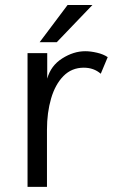

<svg xmlns="http://www.w3.org/2000/svg" viewBox="-20 -726 438 746"><path d="M162.5 0H87V-519.5H163.5V-420.5Q177.5 -471 221.8 -499Q266 -527 311 -527Q332 -527 356.8 -521.2Q381.5 -515.5 398.5 -504L371.5 -439.5Q344.5 -463 305.5 -463Q258.5 -463 226.5 -430.5Q194.5 -398 178.5 -343.2Q162.5 -288.5 162.5 -222ZM200.5 -562H134L242.5 -706.5H339Z"/></svg>

Font: Acari Sans
Style: Regular
Weight: 400
Designer: Alfredo Marco Pradil and Stefan Peev (font) & Cristiano Sobral (main changes)
Foundry: Alfredo Marco Pradil and Stefan Peev (font) & Cristiano Sobral (main changes)
Version: Version 1.063; ttfautohint (v1.8.3)